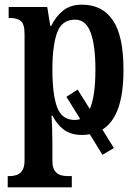

<svg xmlns="http://www.w3.org/2000/svg" viewBox="-20 -566 591 821"><path d="M13 235V187H22Q36 187 50.5 182.5Q65 178 75 163.5Q85 149 85 119V-420Q85 -465 68 -477Q51 -489 25 -489H17V-536H182L195 -455H199Q218 -495 249.5 -520.5Q281 -546 331 -546Q417 -546 462.5 -479.5Q508 -413 508 -268Q508 -165 485 -102Q462 -39 418 -12L467 67L418 96L364 8Q348 11 330 11Q283 11 253 -11.5Q223 -34 205 -71H200Q202 -48 203 -17Q204 14 204 43V121Q204 150 214 164Q224 178 238.5 182.5Q253 187 267 187H287V235ZM300 -53Q312 -53 323 -57L264 -152L312 -183L364 -100Q376 -127 382 -169.5Q388 -212 388 -269Q388 -372 367.5 -427Q347 -482 301 -482Q244 -482 224 -426Q204 -370 204 -269Q204 -163 224 -108Q244 -53 300 -53Z"/></svg>

Font: Noto Serif Condensed SemiBold
Style: Regular
Weight: 600
Width: 3
Designer: Monotype Design Team
Foundry: Monotype Imaging Inc.
Version: Version 2.013